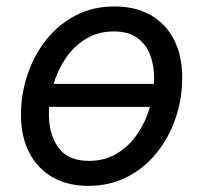

<svg xmlns="http://www.w3.org/2000/svg" viewBox="-20 -573 640 604"><path d="M495.6 -309.1 483.4 -236.8H103.5L115.7 -309.1ZM257.8 11.7Q191.9 11.7 144.5 -15.9Q97.2 -43.5 71.5 -93.8Q45.9 -144 45.9 -211.4Q45.9 -276.4 66.2 -337.4Q86.4 -398.4 124.8 -447Q163.1 -495.6 217.5 -524.2Q272 -552.7 340.3 -552.7Q406.2 -552.7 454.1 -525.4Q502 -498 527.6 -447.8Q553.2 -397.5 553.2 -329.1Q553.2 -263.2 532.7 -202.1Q512.2 -141.1 473.4 -92.8Q434.6 -44.4 380.1 -16.4Q325.7 11.7 257.8 11.7ZM259.8 -66.9Q310.1 -66.9 348.4 -90.3Q386.7 -113.8 412.6 -152.1Q438.5 -190.4 451.7 -236.3Q464.8 -282.2 464.8 -327.1Q464.8 -368.7 451.7 -401.9Q438.5 -435.1 410.6 -454.6Q382.8 -474.1 337.9 -474.1Q288.1 -474.1 250 -450.7Q211.9 -427.2 186 -388.7Q160.2 -350.1 147 -304Q133.8 -257.8 133.8 -212.4Q133.8 -150.9 163.6 -108.9Q193.4 -66.9 259.8 -66.9Z"/></svg>

Font: Adwaita Sans
Style: Italic
Weight: 400
Italic angle: -9.39999°
Designer: Rasmus Andersson
Foundry: rsms
Version: Version 4.001;git-9221beed3